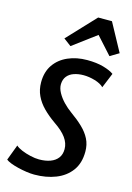

<svg xmlns="http://www.w3.org/2000/svg" viewBox="-149 -1097 809 1178"><g transform="rotate(15 255.0 -508.0)"><path d="M192 8Q169.5 8 142 4Q114.5 0 87.8 -6.5Q61 -13 39.8 -21.2Q18.5 -29.5 8.5 -38L46 -137.5Q58 -125.5 84.2 -114.5Q110.5 -103.5 141 -96.5Q171.5 -89.5 196 -89.5Q237 -89.5 267.5 -100.8Q298 -112 315 -134.5Q332 -157 332 -191Q332 -228.5 307.2 -262.8Q282.5 -297 230.5 -332Q187 -362.5 154.8 -395Q122.5 -427.5 104.5 -465.8Q86.5 -504 86.5 -550.5Q86.5 -616.5 118 -662Q149.5 -707.5 203.8 -731.2Q258 -755 325.5 -755Q385.5 -755 429.2 -742.5Q473 -730 496 -713L457 -618Q437.5 -637.5 400 -648.5Q362.5 -659.5 328 -659.5Q294.5 -659.5 267.2 -650.2Q240 -641 224 -621.2Q208 -601.5 207 -570.5Q206.5 -544.5 221.8 -516.8Q237 -489 261.5 -463.5Q286 -438 314 -418Q358.5 -386.5 391 -355.2Q423.5 -324 441.2 -288.8Q459 -253.5 459 -209Q459 -135.5 423.5 -87.5Q388 -39.5 327.8 -15.8Q267.5 8 192 8ZM203 -811 155 -847 322 -1024.5H409.5L506 -847L450 -813.5L352 -922Z"/></g></svg>

Font: Merriweather Sans Medium
Style: Italic
Weight: 500
Italic angle: -7.5°
Designer: Eben Sorkin
Foundry: Eben Sorkin
Version: Version 2.001